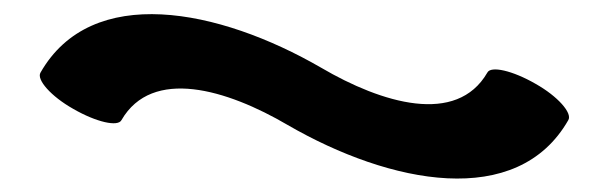

<svg xmlns="http://www.w3.org/2000/svg" viewBox="-20 -538 883 275"><path d="M154 -366C198 -442 305 -410 392 -359C539 -274 721 -238 794 -366C800 -376 779 -400 747 -418C714 -437 683 -444 678 -434C634 -358 527 -390 440 -441C293 -526 111 -562 38 -434C32 -424 53 -400 85 -382C118 -363 149 -356 154 -366Z"/></svg>

Font: Nupuram Expanded Bold
Style: Regular
Weight: 700
Width: 7
Designer: Santhosh Thottingal (santhosh.thottingal@gmail.com)
Foundry: SMC
Version: Version 1.000